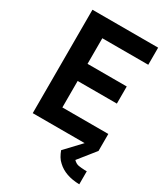

<svg xmlns="http://www.w3.org/2000/svg" viewBox="-220 -789 971 1110"><g transform="rotate(30 265.5 -234.0)"><path d="M190.4 -576.2V-405.3H452.1V-291H190.4V-114.3H497.1V0H58.6V-690.4H497.1V-576.2ZM417 -12.7H497.1V-1L407.2 111.3Q423.8 127.9 441.4 130.9Q459 133.8 483.4 134.8Q486.3 134.8 489.7 134.8Q493.2 134.8 497.1 134.8V221.7Q402.3 219.7 349.6 169.9Q335 157.2 325.2 140.6Q315.4 124 307.6 103.5Z"/></g></svg>

Font: Dinish
Style: Bold
Weight: 700
Designer: Bert Driehuis
Foundry: Playbeing
Version: Version 3.006; git-39231f3c-release